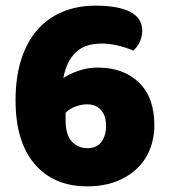

<svg xmlns="http://www.w3.org/2000/svg" viewBox="-20 -643 598 679"><path d="M483 -534Q483 -513 473.5 -493.5Q464 -474 451 -464Q424 -476 394.5 -482.5Q365 -489 340 -489Q280 -489 247.5 -457.5Q215 -426 204 -367Q224 -381 257 -392.5Q290 -404 325 -404Q417 -404 471.5 -351Q526 -298 526 -199Q526 -156 511 -117Q496 -78 466 -48.5Q436 -19 391.5 -1.5Q347 16 288 16Q170 16 102.5 -63Q35 -142 35 -288Q35 -371 55.5 -434Q76 -497 113.5 -539Q151 -581 203 -602Q255 -623 318 -623Q398 -623 440.5 -601Q483 -579 483 -534ZM287 -274Q268 -274 246.5 -266Q225 -258 212 -244V-219Q212 -165 234.5 -142Q257 -119 289 -119Q322 -119 338.5 -141Q355 -163 355 -198Q355 -233 337.5 -253.5Q320 -274 287 -274Z"/></svg>

Font: Baloo Da
Style: Regular
Weight: 400
Designer: Noopur Datye and Ek Type
Foundry: Ek Type
Version: Version 1.443;PS 1.000;hotconv 16.6.51;makeotf.lib2.5.65220;